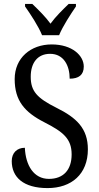

<svg xmlns="http://www.w3.org/2000/svg" viewBox="-20 -951 508 981"><path d="M195 -771H282C300 -816 342 -880 368 -918V-931H331C300 -901 264 -866 238 -830C212 -866 176 -901 145 -931H108V-918C135 -880 177 -816 195 -771ZM223 10C345 10 429 -61 429 -188C429 -294 372 -349 269 -400C169 -450 137 -485 137 -559C137 -630 172 -676 236 -676C306 -676 336 -615 336 -549C382 -549 408 -568 408 -611C408 -667 349 -724 244 -724C137 -724 55 -655 55 -547C55 -437 105 -378 207 -326C303 -277 346 -242 346 -162C346 -82 303 -37 230 -37C153 -37 111 -105 107 -196C66 -196 40 -169 40 -128C40 -46 99 10 223 10Z"/></svg>

Font: Noto Serif Sinhala Condensed
Style: Regular
Weight: 400
Width: 3
Designer: Jelle Bosma - Monotype Design Team
Foundry: Monotype Imaging Inc.
Version: Version 2.007